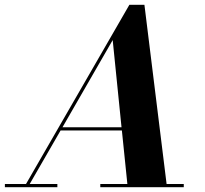

<svg xmlns="http://www.w3.org/2000/svg" viewBox="-68 -785 860 805"><path d="M-47.5 -13.5H41L474.5 -765H537.5L630.5 -13.5H702.5V0H352.5V-13.5H466L443 -238H186L56.5 -13.5H172.5V0H-47.5ZM404.5 -617 194 -251.5H441.5Z"/></svg>

Font: Bodoni* 16pt
Style: Bold Italic
Weight: 700
Italic angle: -13°
Version: Version 2.3